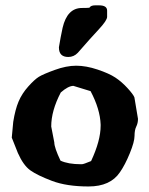

<svg xmlns="http://www.w3.org/2000/svg" viewBox="-20 -673 551 708"><path d="M345.2 -653.3Q375 -653.3 375 -633.8V-610.8Q375 -597.7 343.8 -564.2Q312.5 -530.8 267.1 -478.5Q252.4 -462.9 231.9 -462.9Q197.3 -462.9 197.3 -497.6Q197.3 -498 197.3 -498.5V-499Q203.1 -534.7 210.9 -570.8Q228 -643.6 282.2 -643.6Q282.2 -643.6 282.7 -643.6Q301.3 -643.6 309.6 -644.5Q314.9 -653.3 330.6 -653.3ZM314 -336.9Q314 -336.9 250.5 -356.4Q231.4 -356 204.1 -332Q168.9 -264.6 168.9 -206.5L180.2 -147.9Q180.2 -128.9 203.1 -80.6Q231.4 -67.4 278.8 -67.4H281.7Q288.1 -67.4 315.9 -79.1Q351.1 -154.3 351.1 -209.5Q351.1 -211.9 351.1 -213.9Q349.1 -270.5 314 -336.9ZM475.6 -314 488.8 -234.9V-234.4Q488.8 -218.8 482.4 -206.1Q476.1 -193.4 476.1 -171.9Q476.1 -150.4 458.7 -107.9Q441.4 -65.4 422.4 -38.1Q387.2 14.6 306.6 14.6Q226.1 14.6 171.9 -5.9Q117.7 -26.4 91.8 -44.9Q65.9 -63.5 45.9 -108.9L23.4 -165.5L28.8 -223.6Q36.1 -269.5 48.6 -298.8Q61 -328.1 84.2 -354Q107.4 -379.9 123 -389.6Q138.7 -399.4 181.6 -415Q224.6 -430.7 261 -430.7Q297.4 -430.7 339.8 -416.5Q382.3 -402.3 405.8 -386.7Q429.2 -371.1 450.2 -348.1Q471.2 -325.2 475.6 -314Z"/></svg>

Font: Drukaatie burti
Style: Bold
Weight: 700
Version: Version 0.14